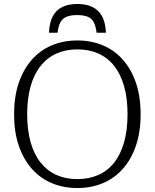

<svg xmlns="http://www.w3.org/2000/svg" viewBox="-20 -931 780 968"><path d="M370 -911Q326 -911 294.5 -896Q263 -881 246 -849Q229 -817 227 -766H270Q274 -799 284.5 -818.5Q295 -838 315.5 -846.5Q336 -855 369 -855Q402 -855 422.5 -846.5Q443 -838 453 -818.5Q463 -799 467 -766H514Q512 -817 494.5 -849Q477 -881 445.5 -896Q414 -911 370 -911ZM370 17Q300 17 241.5 -7.5Q183 -32 140.5 -80Q98 -128 74.5 -197Q51 -266 51 -355Q51 -444 74.5 -513Q98 -582 140.5 -630Q183 -678 241.5 -702.5Q300 -727 370 -727Q440 -727 498.5 -702.5Q557 -678 599.5 -630Q642 -582 665.5 -513Q689 -444 689 -355Q689 -266 665.5 -197Q642 -128 599.5 -80Q557 -32 498.5 -7.5Q440 17 370 17ZM370 -28Q429 -28 476 -49Q523 -70 555.5 -111Q588 -152 605.5 -213.5Q623 -275 623 -355Q623 -435 605.5 -496.5Q588 -558 555.5 -599Q523 -640 476 -661Q429 -682 370 -682Q311 -682 264.5 -661Q218 -640 185 -599Q152 -558 134.5 -496.5Q117 -435 117 -355Q117 -275 134.5 -213.5Q152 -152 185 -111Q218 -70 264.5 -49Q311 -28 370 -28Z"/></svg>

Font: Roboto Serif SemiCondensed ExtraLight
Style: Regular
Weight: 250
Width: 4
Designer: Greg Gazdowicz
Foundry: Commercial Type
Version: Version 1.007